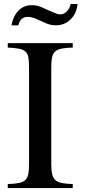

<svg xmlns="http://www.w3.org/2000/svg" viewBox="-20 -958 456 978"><path d="M127.9 -616.2Q127.9 -647.5 124.5 -666Q121.1 -684.6 109.4 -695.3Q97.7 -706.1 76.2 -710Q54.7 -713.9 19.5 -715.8V-738.3H350.6V-715.8Q315.4 -714.8 293.9 -710.4Q272.5 -706.1 260.7 -695.3Q249 -684.6 245.1 -665.5Q241.2 -646.5 241.2 -616.2V-120.1Q241.2 -89.8 245.6 -70.8Q250 -51.8 261.7 -41Q273.4 -30.3 294.9 -25.9Q316.4 -21.5 350.6 -20.5V0H19.5V-20.5Q54.7 -21.5 76.2 -25.9Q97.7 -30.3 108.9 -41Q120.1 -51.8 124 -70.3Q127.9 -88.9 127.9 -120.1ZM38.1 -829.1Q47.9 -877.9 75.2 -904.8Q102.5 -931.6 139.6 -931.6Q148.4 -931.6 155.3 -931.2Q162.1 -930.7 171.4 -928.2Q180.7 -925.8 193.8 -920.4Q207 -915 227.5 -905.3Q253.9 -893.6 265.6 -889.2Q277.3 -884.8 288.1 -884.8Q305.7 -884.8 320.3 -899.9Q335 -915 339.8 -937.5H375Q370.1 -888.7 339.4 -858.9Q308.6 -829.1 264.6 -829.1Q254.9 -829.1 247.1 -830.1Q239.3 -831.1 229.5 -834Q219.7 -836.9 207 -842.8Q194.3 -848.6 174.8 -857.4Q143.6 -872.1 121.1 -872.1Q84 -872.1 73.2 -829.1Z"/></svg>

Font: Jomolhari
Style: Regular
Weight: 400
Designer: Christopher J. Fynn
Foundry: Christopher  J.  Fynn (Karma Drubgy¸ Tenzin).
Version: Version 1.000